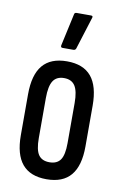

<svg xmlns="http://www.w3.org/2000/svg" viewBox="-82 -748 510 802"><g transform="rotate(10 173.0 -347.0)"><path d="M173 6Q104 6 70 -34.5Q36 -75 36 -157V-330Q36 -413 70 -453.5Q104 -494 173 -494Q242 -494 276 -453.5Q310 -413 310 -330V-157Q310 -75 276 -34.5Q242 6 173 6ZM173 -66Q205 -66 219.5 -87Q234 -108 234 -158V-328Q234 -378 219.5 -400.5Q205 -423 173 -423Q141 -423 126.5 -400.5Q112 -378 112 -328V-158Q112 -108 126.5 -87Q141 -66 173 -66ZM144 -546Q136 -546 137 -555L167 -692Q168 -700 177 -700H238Q248 -700 244 -690L201 -553Q198 -546 190 -546Z"/></g></svg>

Font: Sofia Sans Extra Condensed Medium
Style: Regular
Weight: 500
Version: Version 4.100